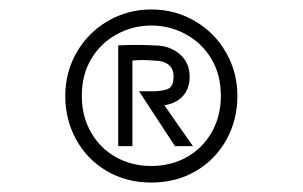

<svg xmlns="http://www.w3.org/2000/svg" viewBox="-20 -851 640 406"><path d="M447 -648Q447 -605 427.5 -571Q408 -537 374.5 -518.5Q341 -500 300 -500Q259 -500 225.5 -518.5Q192 -537 172.5 -571Q153 -605 153 -648Q153 -693 173 -726.5Q193 -760 227 -778.5Q261 -797 300 -797Q339 -797 373 -778.5Q407 -760 427 -726.5Q447 -693 447 -648ZM482 -648Q482 -698 458 -740Q434 -782 392 -806.5Q350 -831 300 -831Q250 -831 208 -806.5Q166 -782 142 -740Q118 -698 118 -648Q118 -598 141 -556Q164 -514 205.5 -489.5Q247 -465 300 -465Q353 -465 394.5 -489.5Q436 -514 459 -556Q482 -598 482 -648ZM230 -542V-755Q268 -757 306 -755Q338 -755 359.5 -737Q381 -719 381 -689Q381 -657 358.5 -640.5Q336 -624 296 -628L311 -652L388 -542H350L274 -658H308Q330 -659 338.5 -665Q347 -671 347 -689Q347 -706 336 -714.5Q325 -723 304 -723Q281 -725 260 -723V-542Z"/></svg>

Font: Kreadon
Style: Regular
Weight: 400
Designer: kohakuno
Foundry: StudioGnu
Version: Version 1.000;Glyphs 3.1.2 (3151)